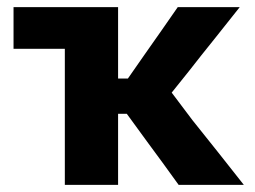

<svg xmlns="http://www.w3.org/2000/svg" viewBox="-20 -519 715 539"><path d="M162 0V-382H18V-499H311.5V-298.5H339L388.5 -369.5Q411 -401.5 433.8 -434Q456.5 -466.5 479 -499H653Q617 -453.5 581.5 -409Q545.5 -364.5 510.5 -319.5L462 -259L520 -182Q556.5 -136.5 592.8 -90.8Q629 -45 664.5 0H481.5Q459.5 -31 437 -61.5Q414.5 -92 392.5 -122L336 -199.5H311.5V0Z"/></svg>

Font: Heraclito
Style: Bold
Weight: 700
Designer: Kostas Bartsokas (font) & Cristiano Sobral (main changes)
Foundry: Kostas Bartsokas (font) & Cristiano Sobral (main changes)
Version: Version 1.00;July 8, 2020;FontCreator 13.0.0.2655 64-bit